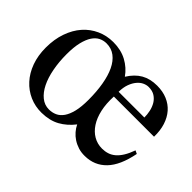

<svg xmlns="http://www.w3.org/2000/svg" viewBox="-91 -675 904 904"><g transform="rotate(45 361.5 -223.0)"><path d="M349.1 -184.6Q349.1 -239.3 341.3 -284.9Q333.5 -330.6 317.9 -363.5Q302.2 -396.5 278.1 -414.8Q253.9 -433.1 221.2 -433.1Q201.2 -433.1 183.6 -424.3Q166 -415.5 152.8 -395.5Q139.6 -375.5 131.8 -343.3Q124 -311 124 -263.7Q124 -212.4 132.6 -168Q141.1 -123.5 157.2 -91.1Q173.3 -58.6 196.5 -39.8Q219.7 -21 249 -21Q270.5 -21 288.8 -29.3Q307.1 -37.6 320.6 -56.9Q334 -76.2 341.6 -107.4Q349.1 -138.7 349.1 -184.6ZM593.8 -312Q593.8 -331.5 589.4 -352.3Q585 -373 575 -389.9Q564.9 -406.7 548.3 -417.5Q531.7 -428.2 506.8 -428.2Q492.7 -428.2 478 -421.4Q463.4 -414.6 451.2 -400.1Q439 -385.7 430.9 -363.8Q422.9 -341.8 422.4 -312ZM689.9 -165.5Q671.9 -73.7 629.4 -29.8Q586.9 14.2 523.4 14.6Q500.5 15.1 480.2 8.8Q460 2.4 443.1 -8.5Q426.3 -19.5 413.6 -34.2Q400.9 -48.8 393.1 -65.4Q363.8 -27.8 326.4 -7.1Q289.1 13.7 235.8 14.6Q193.4 15.1 156.2 -1.2Q119.1 -17.6 91.6 -47.9Q64 -78.1 48.3 -121.1Q32.7 -164.1 32.7 -216.8Q32.7 -272.5 48.6 -317.6Q64.5 -362.8 92.3 -394.3Q120.1 -425.8 158 -442.9Q195.8 -460 239.7 -460Q291 -460 329.6 -439.2Q368.2 -418.5 393.1 -382.8Q418 -422.9 451.2 -441.9Q484.4 -460.9 530.3 -460.9Q568.4 -460.9 598.4 -448.2Q628.4 -435.5 648.9 -412.1Q669.4 -388.7 680.2 -355.2Q690.9 -321.8 689.9 -280.3H422.4Q419.9 -231 428.7 -191.7Q437.5 -152.3 455.6 -124.8Q473.6 -97.2 499.3 -82.3Q524.9 -67.4 556.2 -67.4Q575.2 -67.4 592 -72.8Q608.9 -78.1 623.5 -90.6Q638.2 -103 650.6 -123.3Q663.1 -143.6 673.8 -173.3Z"/></g></svg>

Font: Doulos SIL Am
Style: Regular
Weight: 400
Designer: Walt Agee, Victor Gaultney, Peter Martin, Debbi Hosken, Becca Hirsbrunner
Foundry: SIL International
Version: Version 5.000